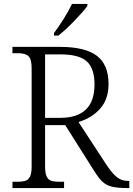

<svg xmlns="http://www.w3.org/2000/svg" viewBox="-20 -951 674 971"><path d="M43 -32H70Q96 -32 110.5 -37.5Q125 -43 132.5 -59.5Q140 -76 140 -109V-605Q140 -652 124 -667Q108 -682 70 -682H43V-714H282Q410 -714 469.5 -669Q529 -624 529 -526Q529 -449 486.5 -401.5Q444 -354 377 -334L520 -115Q549 -72 572.5 -54Q596 -36 627 -36H634V0H624Q572 0 544 -7.5Q516 -15 497.5 -32.5Q479 -50 454 -90L310 -318H208V-109Q208 -76 215.5 -59.5Q223 -43 237.5 -37.5Q252 -32 278 -32H304V0H43ZM284 -355Q458 -355 458 -524Q458 -604 419.5 -640Q381 -676 285 -676H208V-355ZM253 -784Q276 -814 302.5 -856.5Q329 -899 344 -931H422V-921Q402 -893 355.5 -845Q309 -797 275 -771H253Z"/></svg>

Font: Noto Serif Light
Style: Regular
Weight: 300
Designer: Monotype Design Team
Foundry: Monotype Imaging Inc.
Version: Version 1.001